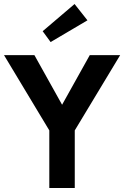

<svg xmlns="http://www.w3.org/2000/svg" viewBox="-24 -934 617 954"><path d="M347.5 0H221V-286L-4 -660H147L284.5 -413.5L422 -660H573L347.5 -286ZM227.5 -725 188 -779 346.5 -914 410.5 -833Z"/></svg>

Font: Lucymar Sans SemiBold
Style: Regular
Weight: 600
Foundry: The League of Moveable Type (original font) / Main changes by Cristiano Sobral with portions from Mirco Monsees
Version: Version 2.001;August 30, 2020;FontCreator 13.0.0.2681 64-bit